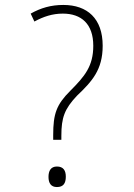

<svg xmlns="http://www.w3.org/2000/svg" viewBox="-20 -744 540 776"><path d="M195 -198V-179H228V-195C228 -269 241 -304 291 -357C352 -415 395 -462 395 -559C395 -669 333 -724 236 -724C186 -724 145 -712 104 -689L119 -657C156 -677 192 -689 234 -689C309 -689 357 -647 357 -559C357 -477 323 -436 264 -377C208 -321 195 -284 195 -198ZM210 12C236 12 246 -3 246 -30C246 -55 236 -71 210 -71C185 -71 176 -53 176 -29C176 -4 186 12 210 12Z"/></svg>

Font: Noto Sans Mono ExtraCondensed ExtraLight
Style: Regular
Weight: 200
Width: 2
Designer: Monotype Design Team
Foundry: Monotype Imaging Inc.
Version: Version 2.014